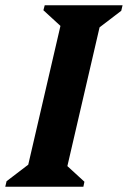

<svg xmlns="http://www.w3.org/2000/svg" viewBox="-47 -710 486 730"><path d="M-27 0 -22 -21 105 -118 50 -39 192 -651 227 -571 118 -671 123 -690H419L414 -669L287 -572L342 -651L200 -39L165 -119L274 -19L270 0Z"/></svg>

Font: Platypi Light SemiBold
Style: Italic
Weight: 600
Italic angle: -13°
Version: Version 1.200